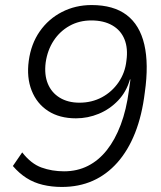

<svg xmlns="http://www.w3.org/2000/svg" viewBox="-20 -733 640 761"><path d="M225 8Q185 8 149.5 -0.5Q114 -9 85 -27.5Q56 -46 31 -75L68 -129Q103 -84 144.5 -69Q186 -54 234 -54Q286 -54 328.5 -75.5Q371 -97 403.5 -138Q436 -179 458.5 -238.5Q481 -298 491 -375L497 -418H495Q481 -369 448 -334.5Q415 -300 371.5 -282Q328 -264 281 -264Q216 -264 171 -293Q126 -322 105.5 -374Q85 -426 94 -492Q103 -559 137.5 -608.5Q172 -658 225.5 -685.5Q279 -713 343 -713Q430 -713 482 -673.5Q534 -634 552 -556.5Q570 -479 554 -367Q543 -276 515.5 -206.5Q488 -137 445.5 -89Q403 -41 348 -16.5Q293 8 225 8ZM295 -326Q344 -326 384 -347.5Q424 -369 450 -407Q476 -445 481 -492Q488 -541 473.5 -577Q459 -613 425 -632.5Q391 -652 342 -652Q294 -652 255.5 -630.5Q217 -609 192.5 -571.5Q168 -534 161 -485Q155 -437 169.5 -401.5Q184 -366 216.5 -346Q249 -326 295 -326Z"/></svg>

Font: Nunito Sans 7pt Light
Style: Italic
Weight: 300
Italic angle: -9°
Designer: Vernon Adams
Foundry: Vernon Adams
Version: Version 3.101;gftools[0.9.27]